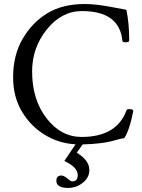

<svg xmlns="http://www.w3.org/2000/svg" viewBox="-20 -696 696 943"><path d="M418.9 138.7Q418.9 179.2 381.3 205.6Q352.1 227.1 314.9 227.1Q256.8 227.1 256.8 191.9Q256.8 166 281.7 166Q293 166 309.6 179.7Q327.6 194.8 334.5 194.8Q361.8 194.8 361.8 164.1Q361.8 125 295.9 94.7L351.1 12.7Q274.4 8.8 208.5 -28.8Q134.8 -70.8 89.6 -144.8Q44.4 -218.8 44.4 -315.9Q44.4 -424.8 91.1 -505.1Q137.7 -585.4 212.4 -630.9Q287.1 -676.3 396.5 -676.3Q450.7 -676.3 527.3 -661.6L537.6 -659.7Q599.1 -647.9 600.6 -647.9Q614.7 -582.5 614.7 -496.1Q612.8 -488.3 597.4 -488.3Q582 -488.3 581.1 -495.1Q567.4 -641.6 382.3 -641.6Q282.7 -641.6 210.2 -551.8Q137.7 -461.9 137.7 -345.2Q137.7 -207 208.5 -115.2Q279.3 -23.4 380.9 -23.4Q553.7 -23.4 601.6 -154.8Q603.5 -160.2 615.5 -160.2Q627.4 -160.2 632.3 -156.2Q634.3 -154.8 634.3 -149.4Q616.2 -56.2 590.3 -17.6Q574.7 -15.6 552.7 -9.3Q486.8 11.2 386.2 13.2L356.9 53.7Q418.9 91.8 418.9 138.7Z"/></svg>

Font: Junicode
Style: Regular
Weight: 400
Designer: Peter S. Baker
Foundry: Briery Creek Software
Version: Version 0.7.2